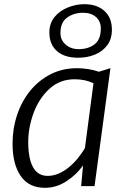

<svg xmlns="http://www.w3.org/2000/svg" viewBox="-20 -890 592 918"><path d="M195 8Q118 8 79 -48.5Q40 -105 40 -203Q40 -275.5 61.8 -340.5Q83.5 -405.5 124.2 -455.8Q165 -506 222 -535Q279 -564 349 -564Q372.5 -564 400.5 -559.8Q428.5 -555.5 453 -547L508 -564L432 0H368L377 -99Q346.5 -55.5 298.2 -23.8Q250 8 195 8ZM207 -49Q235 -49 261.2 -60.5Q287.5 -72 310.8 -91.5Q334 -111 353 -134.5Q372 -158 386 -182L427 -492Q387.5 -511 337 -511Q266.5 -511 217 -466Q167 -420.5 141 -350.8Q115 -281 115 -211Q115 -157 125.5 -121Q136 -85 156.5 -67Q177 -49 207 -49ZM353 -614Q288 -614 252 -646Q216 -678 216 -735Q216 -778 241 -809Q266 -839 304.8 -854.5Q343.5 -870 383 -870Q444 -870 479.5 -837.5Q515 -805 515 -748Q515 -703.5 493 -674Q470.5 -644 434 -629Q397.5 -614 353 -614ZM356 -655Q402 -655 432 -678Q462 -701 462 -754Q462 -788 439 -808.5Q416 -829 377 -829Q333 -829 301 -806Q269 -783 269 -732Q269 -698.5 293.8 -676.8Q318.5 -655 356 -655Z"/></svg>

Font: Koeln Type Sans Light
Style: Italic
Weight: 300
Italic angle: -7.5°
Designer: Eben Sorkin
Foundry: Eben Sorkin
Version: Version 2.001